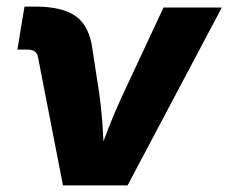

<svg xmlns="http://www.w3.org/2000/svg" viewBox="-20 -562 692 582"><path d="M170.9 0 95.2 -388.7Q93.3 -400.4 85.4 -406Q77.6 -411.6 63.5 -411.6H32.7L54.2 -542H86.9Q170.4 -542 210.9 -512Q251.5 -481.9 260.3 -412.1L280.8 -278.8Q288.1 -225.6 291.5 -171.1Q294.9 -116.7 297.9 -57.6H264.6Q287.1 -117.2 308.1 -171.4Q329.1 -225.6 354 -278.8L475.6 -539.1H652.3L366.7 0Z"/></svg>

Font: Inter 18pt ExtraBold
Style: Italic
Weight: 800
Italic angle: -9.3988°
Designer: Rasmus Andersson
Foundry: rsms
Version: Version 4.001;git-66647c0bb